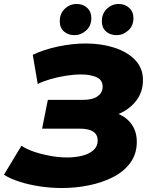

<svg xmlns="http://www.w3.org/2000/svg" viewBox="-70 -933 753 967"><path d="M242 14Q185 14 129.5 5.5Q74 -3 27.5 -18Q-19 -33 -50 -53L38 -199Q63 -182 101 -169Q139 -156 182.5 -148Q226 -140 268 -140Q310 -140 345 -149Q380 -158 401 -177Q422 -196 422 -225Q422 -285 332 -285H142L171 -430H348Q397 -430 422 -448.5Q447 -467 447 -496Q447 -531 415.5 -544.5Q384 -558 339 -558Q302 -558 261 -551.5Q220 -545 183 -534Q146 -523 120 -510L95 -657Q149 -683 221.5 -698.5Q294 -714 362 -714Q440 -714 505.5 -693Q571 -672 610.5 -631Q650 -590 650 -530Q650 -469 615.5 -425Q581 -381 527 -359Q571 -340 595 -304Q619 -268 619 -219Q619 -157 586 -112.5Q553 -68 498.5 -40.5Q444 -13 377.5 0.5Q311 14 242 14ZM517 -756Q485 -756 464 -774.5Q443 -793 443 -826Q443 -865 468.5 -889Q494 -913 528 -913Q559 -913 580.5 -893.5Q602 -874 602 -842Q602 -803 576 -779.5Q550 -756 517 -756ZM305 -756Q273 -756 252 -774.5Q231 -793 231 -826Q231 -865 256.5 -889Q282 -913 316 -913Q348 -913 369 -893.5Q390 -874 390 -842Q390 -803 364 -779.5Q338 -756 305 -756Z"/></svg>

Font: Montserrat ExtraBold
Style: Italic
Weight: 800
Italic angle: -11.3°
Designer: Julieta Ulanovsky
Foundry: Julieta Ulanovsky
Version: Version 9.000; ttfautohint (v1.8.4.7-5d5b)